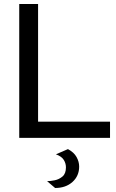

<svg xmlns="http://www.w3.org/2000/svg" viewBox="-20 -688 579 958"><path d="M76 0V-668H170V-81H529V0ZM255 250 215 216Q231 216 253 211.5Q275 207 292 192.5Q309 178 309 147Q309 127 298 109.5Q287 92 259 82L319 56Q349 72 362 95.5Q375 119 375 143Q375 190 341.5 220Q308 250 255 250Z"/></svg>

Font: Atkinson Hyperlegible
Style: Regular
Weight: 400
Designer: Elliott Scott, Megan Eiswerth, Linus Boman, Theodore Petrosky
Foundry: Braille Institute
Version: Version 1.006; ttfautohint (v1.8.3)